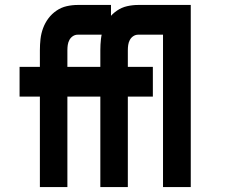

<svg xmlns="http://www.w3.org/2000/svg" viewBox="-20 -755 940 775"><path d="M141 0V-365H59V-485H141V-552Q141 -575 143.5 -597.5Q146 -620 154 -641.5Q162 -663 175.5 -681Q189 -699 208 -712Q227 -725 249 -730Q271 -735 294 -735H428V-615H294Q283 -615 274 -609Q265 -603 260 -593.5Q255 -584 253.5 -573.5Q252 -563 252 -552V-485H428V-365H252V0ZM385 0V-365H303V-485H385V-552Q385 -575 387.5 -597.5Q390 -620 398 -641.5Q406 -663 419.5 -681Q433 -699 452 -712Q471 -725 493 -730Q515 -735 538 -735H672V-615H538Q527 -615 518 -609Q509 -603 504 -593.5Q499 -584 497.5 -573.5Q496 -563 496 -552V-485H597V-365H496V0ZM638 0V-615H556V-735H750V0Z"/></svg>

Font: Iosevka Aile Heavy
Style: Regular
Weight: 900
Designer: Belleve Invis
Foundry: Belleve Invis
Version: Version 31.1.0; ttfautohint (v1.8.4)